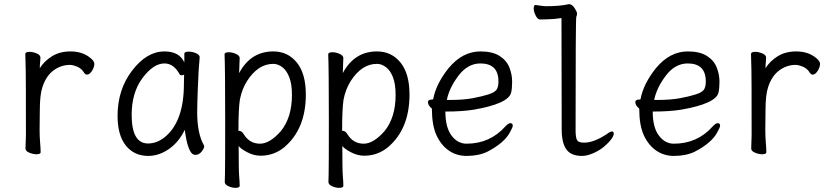

<svg xmlns="http://www.w3.org/2000/svg" viewBox="-20 -734 4040 926"><path d="M156 10Q140 10 121.5 2.5Q103 -5 103 -18L105 -81Q105 -378 104 -398Q102 -454 102 -474Q103 -484 122 -484Q138 -484 156.5 -476.5Q175 -469 175 -456Q175 -446 173.5 -434Q172 -422 172 -405Q193 -439 230.5 -462.5Q268 -486 320 -486Q380 -486 419 -452Q435 -438 435 -426Q435 -410 423.5 -392Q412 -374 399 -374Q392 -374 385 -384Q374 -403 353 -412Q332 -421 317 -421Q275 -421 239 -395Q203 -369 185 -315Q172 -278 172 -201Q171 -163 171 -106Q171 -75 173.5 -46Q176 -17 176 0Q176 10 156 10Z M695 18Q627 18 587 -32Q547 -82 547 -175Q547 -302 617.5 -394Q688 -486 773 -486Q845 -486 869 -433V-475Q869 -485 891 -485Q907 -485 925 -477.5Q943 -470 943 -458Q938 -411 934 -306Q931 -225 931 -193Q931 -91 963 -34L965 -29Q965 -19 952.5 -3Q940 13 922 13Q906 13 895.5 -8.5Q885 -30 879 -60.5Q873 -91 871 -108Q843 -49 795 -15.5Q747 18 695 18ZM694 -42Q736 -42 774 -72Q867 -147 867 -330Q867 -356 868 -374Q865 -371 855 -371Q849 -371 846 -376Q818 -428 773 -428Q720 -428 667.5 -358Q615 -288 615 -180Q615 -42 694 -42Z M1115 172Q1099 172 1081.5 164Q1064 156 1064 144Q1064 132 1065 106Q1066 80 1066 -157Q1066 -403 1063 -472Q1063 -482 1083 -482Q1100 -482 1118 -474Q1136 -466 1136 -454Q1136 -448 1135 -432Q1134 -416 1134 -399L1133 -381Q1189 -486 1298 -486Q1368 -486 1411.5 -432.5Q1455 -379 1455 -278Q1455 -111 1350 -23Q1300 17 1237 17Q1204 17 1172 0Q1140 -17 1131 -30Q1131 87 1133.5 116Q1136 145 1136 162Q1136 172 1115 172ZM1234 -41Q1281 -41 1334 -101Q1388 -167 1388 -276Q1388 -329 1375 -362Q1362 -395 1341 -410.5Q1320 -426 1298 -426Q1225 -426 1172 -344Q1147 -305 1137 -254Q1130 -210 1130 -103Q1131 -103 1133 -103Q1146 -103 1156 -86Q1184 -41 1234 -41Z M1615 172Q1599 172 1581.5 164Q1564 156 1564 144Q1564 132 1565 106Q1566 80 1566 -157Q1566 -403 1563 -472Q1563 -482 1583 -482Q1600 -482 1618 -474Q1636 -466 1636 -454Q1636 -448 1635 -432Q1634 -416 1634 -399L1633 -381Q1689 -486 1798 -486Q1868 -486 1911.5 -432.5Q1955 -379 1955 -278Q1955 -111 1850 -23Q1800 17 1737 17Q1704 17 1672 0Q1640 -17 1631 -30Q1631 87 1633.5 116Q1636 145 1636 162Q1636 172 1615 172ZM1734 -41Q1781 -41 1834 -101Q1888 -167 1888 -276Q1888 -329 1875 -362Q1862 -395 1841 -410.5Q1820 -426 1798 -426Q1725 -426 1672 -344Q1647 -305 1637 -254Q1630 -210 1630 -103Q1631 -103 1633 -103Q1646 -103 1656 -86Q1684 -41 1734 -41Z M2230 18Q2182 18 2144.5 -8Q2107 -34 2085 -82Q2063 -130 2063 -210Q2044 -226 2044 -241Q2044 -254 2064 -254L2069 -255Q2083 -330 2144 -406Q2211 -486 2297 -486Q2355 -486 2389 -464.5Q2423 -443 2436.5 -409Q2450 -375 2450 -340Q2450 -306 2445 -287Q2432 -234 2265 -205Q2209 -196 2128 -196Q2128 -120 2157.5 -80.5Q2187 -41 2230 -41Q2343 -41 2417 -124Q2432 -140 2441 -140Q2453 -140 2453 -128Q2453 -120 2440 -97Q2413 -45 2330 -2Q2288 18 2230 18ZM2135 -252H2150Q2216 -252 2260.5 -260.5Q2305 -269 2335 -278.5Q2365 -288 2374.5 -301Q2384 -314 2384 -341Q2384 -428 2297 -428Q2236 -428 2191.5 -369.5Q2147 -311 2135 -252Z M2787 18Q2734 18 2711.5 -13.5Q2689 -45 2689 -110L2688 -647Q2649 -641 2623.5 -641Q2598 -641 2585 -640Q2573 -640 2563.5 -659Q2554 -678 2554 -693Q2554 -710 2563 -710Q2601 -704 2612 -704Q2683 -704 2723 -714Q2742 -714 2756 -687Q2763 -676 2763 -668Q2763 -660 2759.5 -653.5Q2756 -647 2756 -108Q2756 -69 2763.5 -57.5Q2771 -46 2797 -46Q2844 -46 2906 -87Q2923 -100 2932 -100Q2940 -100 2940 -89Q2940 -79 2927.5 -62Q2915 -45 2893 -26.5Q2871 -8 2841 5Q2811 18 2787 18Z M3230 18Q3182 18 3144.5 -8Q3107 -34 3085 -82Q3063 -130 3063 -210Q3044 -226 3044 -241Q3044 -254 3064 -254L3069 -255Q3083 -330 3144 -406Q3211 -486 3297 -486Q3355 -486 3389 -464.5Q3423 -443 3436.5 -409Q3450 -375 3450 -340Q3450 -306 3445 -287Q3432 -234 3265 -205Q3209 -196 3128 -196Q3128 -120 3157.5 -80.5Q3187 -41 3230 -41Q3343 -41 3417 -124Q3432 -140 3441 -140Q3453 -140 3453 -128Q3453 -120 3440 -97Q3413 -45 3330 -2Q3288 18 3230 18ZM3135 -252H3150Q3216 -252 3260.5 -260.5Q3305 -269 3335 -278.5Q3365 -288 3374.5 -301Q3384 -314 3384 -341Q3384 -428 3297 -428Q3236 -428 3191.5 -369.5Q3147 -311 3135 -252Z M3656 10Q3640 10 3621.5 2.5Q3603 -5 3603 -18L3605 -81Q3605 -378 3604 -398Q3602 -454 3602 -474Q3603 -484 3622 -484Q3638 -484 3656.5 -476.5Q3675 -469 3675 -456Q3675 -446 3673.5 -434Q3672 -422 3672 -405Q3693 -439 3730.5 -462.5Q3768 -486 3820 -486Q3880 -486 3919 -452Q3935 -438 3935 -426Q3935 -410 3923.5 -392Q3912 -374 3899 -374Q3892 -374 3885 -384Q3874 -403 3853 -412Q3832 -421 3817 -421Q3775 -421 3739 -395Q3703 -369 3685 -315Q3672 -278 3672 -201Q3671 -163 3671 -106Q3671 -75 3673.5 -46Q3676 -17 3676 0Q3676 10 3656 10Z"/></svg>

Font: LXGW WenKai Mono Lite
Style: Regular
Weight: 400
Monospace: yes
Designer: LXGW / Fontworks Inc.
Foundry: LXGW / Fontworks Inc.
Version: Version 1.520; June 14, 2025